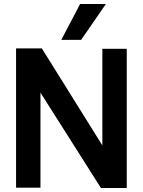

<svg xmlns="http://www.w3.org/2000/svg" viewBox="-20 -946 719 968"><path d="M61 0V-702H191L496 -213V-700H619V2H489L184 -479V0ZM289 -745 384 -926H514L389 -745Z"/></svg>

Font: Georama SemiBold
Style: Regular
Weight: 600
Designer: Jean-Baptiste Levee
Foundry: Production Type
Version: Version 1.000